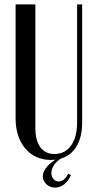

<svg xmlns="http://www.w3.org/2000/svg" viewBox="-20 -719 437 874"><path d="M141 -699V-136Q141 -80 163.5 -49Q186 -18 228 -18Q276 -18 303.5 -56.5Q331 -95 331 -163V-699H354V-162Q354 -81 316.5 -36Q279 9 211 9Q175 9 145.5 -4.5Q116 -18 95 -43Q74 -68 62.5 -102.5Q51 -137 51 -180V-699ZM303 78Q291 105 272 120Q253 135 231 135Q208 135 191.5 120Q175 105 175 84Q175 61 194.5 39Q214 17 249 -2H265Q240 12 227 30.5Q214 49 214 68Q214 85 223.5 96Q233 107 247 107Q273 107 290 72Z"/></svg>

Font: Moniqa SemBd Heading
Style: Regular
Weight: 600
Designer: Rajesh Rajput
Foundry: Rajesh Rajput
Version: Version 1.000